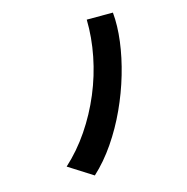

<svg xmlns="http://www.w3.org/2000/svg" viewBox="-189 -962 1151 1181"><g transform="rotate(-30 386.0 -371.5)"><path d="M149 56 26 -78Q127 -130 216.5 -207.5Q306 -285 379.5 -380Q453 -475 505.5 -582Q558 -689 585 -799L746 -756Q732 -673 694 -580.5Q656 -488 599.5 -395Q543 -302 472 -216.5Q401 -131 319 -60.5Q237 10 149 56Z"/></g></svg>

Font: Mochiy Pop P One
Style: Regular
Weight: 400
Designer: FONTDASU
Foundry: FONTDASU / Google Inc. / Adobe
Version: Version 2.000